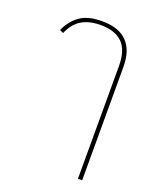

<svg xmlns="http://www.w3.org/2000/svg" viewBox="-136 -631 737 894"><g transform="rotate(20 232.5 -184.0)"><path d="M359 -379Q359 -457 322.5 -493Q286 -529 215 -529Q158 -529 120.5 -506.5Q83 -484 62 -434L44 -442Q65 -491 104.5 -519.5Q144 -548 215 -548Q298 -548 339 -505.5Q380 -463 380 -382V180H359Z"/></g></svg>

Font: IBM Plex Sans Thai Thin
Style: Regular
Weight: 100
Designer: Mike Abbink, Paul van der Laan, Pieter van Rosmalen, Ben Mitchell, Mark Frömberg
Foundry: Bold Monday
Version: Version 1.1